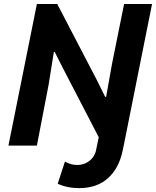

<svg xmlns="http://www.w3.org/2000/svg" viewBox="-20 -740 793 976"><path d="M167.5 -719.7H271L475.1 -327.6L514.6 -247.6H519.5L548.8 -412.1L610.8 -719.7H752.9L608.9 0L603 27.8Q584.5 115.7 528.6 166Q472.7 216.3 381.8 216.3Q351.6 216.3 323.5 210.4Q295.4 204.6 273.4 193.8L310.1 81.5Q340.3 98.6 372.6 98.6Q397 98.6 417.2 88.6Q437.5 78.6 450.4 62Q463.4 45.4 467.8 25.9L481.9 -42.5L298.8 -395.5L257.8 -476.6H253.9L227.1 -309.1L167.5 0H22.9Z"/></svg>

Font: Reddit Sans Chocolate
Style: Bold Italic
Weight: 700
Italic angle: -11.25°
Designer: Stephen Hutchings
Version: Version 1.013